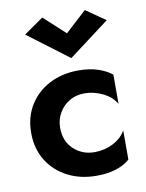

<svg xmlns="http://www.w3.org/2000/svg" viewBox="-84 -792 657 862"><g transform="rotate(-10 244.5 -361.0)"><path d="M266 -643 363 -732 452 -670 266 -530 80 -670 169 -732ZM162 -230Q162 -169 201 -132.5Q240 -96 296 -96Q342 -96 381 -116Q420 -136 439 -170V-37Q415 -15 376.5 -2.5Q338 10 287 10Q213 10 155 -20Q97 -50 63.5 -104Q30 -158 30 -230Q30 -302 63.5 -356Q97 -410 155 -440Q213 -470 287 -470Q338 -470 376.5 -457Q415 -444 439 -424V-291Q420 -324 379.5 -344Q339 -364 296 -364Q258 -364 228 -346.5Q198 -329 180 -298.5Q162 -268 162 -230Z"/></g></svg>

Font: Jost* Semi
Style: Regular
Weight: 600
Version: Version 3.7